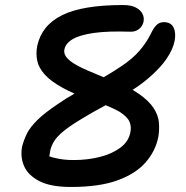

<svg xmlns="http://www.w3.org/2000/svg" viewBox="-20 -731 740 763"><path d="M262 12Q181 12 136 -11.5Q91 -35 75.5 -71.5Q60 -108 68 -149Q75 -176 87.5 -201Q100 -226 129 -254.5Q158 -283 212 -319Q239 -338 276 -359Q251 -370 231 -381Q183 -407 158.5 -434Q134 -461 128 -489.5Q122 -518 128 -549Q146 -631 227.5 -671Q309 -711 469 -711Q501 -711 520 -701Q539 -691 546.5 -675.5Q554 -660 550 -643Q546 -626 531.5 -615Q517 -604 497 -605Q408 -608 352.5 -600Q297 -592 269 -575.5Q241 -559 236 -535Q233 -521 241 -508Q249 -495 270 -481Q291 -467 328 -451Q355 -439 392 -424Q433 -448 464 -469Q507 -498 533.5 -528.5Q560 -559 578 -594Q589 -618 601 -630.5Q613 -643 631 -643Q659 -643 669.5 -622Q680 -601 674 -569Q668 -536 642 -497.5Q616 -459 566 -417Q540 -395 507 -374Q520 -366 532 -358Q572 -330 590.5 -301.5Q609 -273 611.5 -244Q614 -215 609 -186Q598 -131 559 -86Q520 -41 447.5 -14.5Q375 12 262 12ZM400 -313Q346 -284 310 -262Q261 -233 234 -211Q207 -189 195.5 -170.5Q184 -152 180 -134Q178 -122 176 -110Q188 -105 200 -103Q231 -95 273 -95Q327 -95 375.5 -107Q424 -119 457.5 -143.5Q491 -168 498 -205Q503 -228 494.5 -247.5Q486 -267 455 -287Q434 -299 400 -313Z"/></svg>

Font: Shantell Sans Light Medium
Style: Italic
Weight: 500
Italic angle: -11°
Version: Version 1.011;[c5ecc13dd]